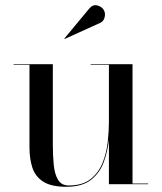

<svg xmlns="http://www.w3.org/2000/svg" viewBox="-20 -706 620 736"><path d="M364.5 -618.5 227.5 -556.5 226.5 -558 322 -673Q336 -690 353.5 -685Q371 -680 378 -667.5Q385 -655 381 -639.5Q377 -624 364.5 -618.5ZM488 -2.5H548V0H397.5V-171Q393 -127.5 378.2 -86Q363.5 -44.5 329.5 -17.2Q295.5 10 234.5 10Q176 10 145.5 -9.8Q115 -29.5 104 -63.5Q93 -97.5 93 -141V-457.5H32V-460H182.5V-152Q182.5 -110 186 -74.2Q189.5 -38.5 202.5 -16.8Q215.5 5 243.5 5Q296.5 5 327.5 -19.8Q358.5 -44.5 373.5 -82.5Q388.5 -120.5 393 -162Q397.5 -203.5 397.5 -237V-457.5H327.5V-460H488Z"/></svg>

Font: Bodoni* 72pt
Style: Regular
Weight: 400
Version: Version 2.3